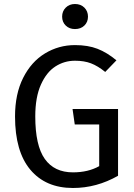

<svg xmlns="http://www.w3.org/2000/svg" viewBox="-20 -926 671 958"><path d="M561 -625 505 -567Q468 -597 434 -610Q400 -623 354 -623Q301 -623 256.5 -594.5Q212 -566 184 -503.5Q156 -441 156 -345Q156 -200 203.5 -133Q251 -66 344 -66Q420 -66 475 -97V-305H353L342 -382H569V-49Q462 12 344 12Q208 12 131.5 -79Q55 -170 55 -345Q55 -457 95.5 -537.5Q136 -618 204.5 -659.5Q273 -701 354 -701Q419 -701 466.5 -682.5Q514 -664 561 -625ZM419 -843Q419 -816 401 -798.5Q383 -781 354 -781Q326 -781 308 -798.5Q290 -816 290 -843Q290 -870 308 -888Q326 -906 354 -906Q383 -906 401 -888Q419 -870 419 -843Z"/></svg>

Font: Fira Sans
Style: Regular
Weight: 400
Designer: bBox Type GmbH & Carrois Corporate GbR & Edenspiekermann AG
Foundry: bBox Type GmbH & Carrois Corporate GbR & Edenspiekermann AG
Version: Version 4.301